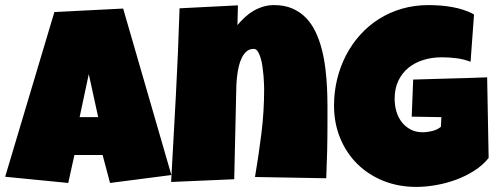

<svg xmlns="http://www.w3.org/2000/svg" viewBox="-36 -733 1961 758"><path d="M640.6 -42 398.4 -10.7 369.1 -121.1H257.8L233.4 -10.7L-15.6 -35.2L178.7 -685.5L450.2 -699.2ZM351.6 -270.5 314.5 -440.4 278.3 -270.5Z M1256.8 -247.1Q1256.8 -191.9 1255.6 -137.9Q1254.4 -84 1252 -29.3L970.7 -34.2Q985.4 -120.6 996.1 -206.8Q1006.8 -293 1006.8 -380.9Q1006.8 -387.2 1006.3 -401.4Q1005.9 -415.5 1004.4 -433.3Q1002.9 -451.2 1000.2 -470Q997.6 -488.8 992.9 -504.4Q988.3 -520 981.7 -530Q975.1 -540 965.8 -540Q949.2 -540 937.7 -530.3Q926.3 -520.5 918.7 -505.1Q911.1 -489.7 906.7 -470.7Q902.3 -451.7 900.1 -432.6Q897.9 -413.6 897.2 -396.7Q896.5 -379.9 896.5 -369.1Q894 -282.7 892.6 -197.5Q891.1 -112.3 888.7 -25.4L639.6 -14.6Q649.4 -187 658.4 -357.4Q667.5 -527.8 672.9 -700.2L903.3 -711.9L901.4 -633.8Q915 -650.4 930.9 -665Q946.8 -679.7 964.8 -690.2Q982.9 -700.7 1003.2 -706.8Q1023.4 -712.9 1045.9 -712.9Q1087.4 -712.9 1118.7 -699.2Q1149.9 -685.5 1172.4 -662.1Q1194.8 -638.7 1210 -606.7Q1225.1 -574.7 1234.4 -538.6Q1243.7 -502.4 1248.5 -463.1Q1253.4 -423.8 1255.1 -385.7Q1256.8 -347.7 1256.8 -312V-310.1Q1256.8 -310.1 1256.8 -310.1Q1256.8 -310.1 1256.8 -310.1Q1256.8 -310.1 1256.8 -310.1Q1256.8 -310.1 1256.8 -310.1Q1256.8 -310.1 1256.8 -310.1Q1256.8 -310.1 1256.8 -310.1V-309.1Q1256.8 -309.1 1256.8 -309.1Q1256.8 -309.1 1256.8 -309.1Q1256.8 -309.1 1256.8 -309.1Q1256.8 -309.1 1256.8 -309.1Q1256.8 -309.1 1256.8 -309.1Q1256.8 -309.1 1256.8 -309.1V-304.2Q1256.8 -304.2 1256.8 -304.2Q1256.8 -304.2 1256.8 -304.2Q1256.8 -304.2 1256.8 -304.2Q1256.8 -304.2 1256.8 -304.2Q1256.8 -304.2 1256.8 -304.2Q1256.8 -304.2 1256.8 -304.2Q1256.8 -304.2 1256.8 -304.2Q1256.8 -304.2 1256.8 -304.2Q1256.8 -304.2 1256.8 -304.2V-303.7Q1256.8 -303.7 1256.8 -303.7Q1256.8 -303.7 1256.8 -303.7Q1256.8 -303.7 1256.8 -303.7Q1256.8 -303.7 1256.8 -303.7Q1256.8 -303.7 1256.8 -303.7Q1256.8 -303.7 1256.8 -303.7V-296.9Q1256.8 -296.9 1256.8 -296.9Q1256.8 -296.9 1256.8 -296.9Q1256.8 -296.9 1256.8 -296.9Q1256.8 -296.9 1256.8 -296.9Q1256.8 -296.9 1256.8 -296.9Q1256.8 -296.9 1256.8 -296.9V-296.4Q1256.8 -296.4 1256.8 -296.4Q1256.8 -296.4 1256.8 -296.4Q1256.8 -296.4 1256.8 -296.4Q1256.8 -296.4 1256.8 -296.4Q1256.8 -296.4 1256.8 -296.4Q1256.8 -296.4 1256.8 -296.4V-293Q1256.8 -293 1256.8 -293Q1256.8 -293 1256.8 -293Q1256.8 -293 1256.8 -293Q1256.8 -293 1256.8 -293Q1256.8 -293 1256.8 -293Q1256.8 -293 1256.8 -293V-292.5Q1256.8 -292.5 1256.8 -292.5Q1256.8 -292.5 1256.8 -292.5Q1256.8 -292.5 1256.8 -292.5Q1256.8 -292.5 1256.8 -292.5Q1256.8 -292.5 1256.8 -292.5Q1256.8 -292.5 1256.8 -292.5V-288.6Q1256.8 -288.6 1256.8 -288.6Q1256.8 -288.6 1256.8 -288.6Q1256.8 -288.6 1256.8 -288.6Q1256.8 -288.6 1256.8 -288.6Q1256.8 -288.6 1256.8 -288.6Q1256.8 -288.6 1256.8 -288.6V-288.1Q1256.8 -288.1 1256.8 -288.1Q1256.8 -288.1 1256.8 -288.1Q1256.8 -288.1 1256.8 -288.1Q1256.8 -288.1 1256.8 -288.1Q1256.8 -288.1 1256.8 -288.1Q1256.8 -288.1 1256.8 -288.1V-287.6Q1256.8 -287.6 1256.8 -287.6Q1256.8 -287.6 1256.8 -287.6Q1256.8 -287.6 1256.8 -287.6V-284.7Q1256.8 -284.7 1256.8 -284.7Q1256.8 -284.7 1256.8 -284.7Q1256.8 -284.7 1256.8 -284.7Q1256.8 -284.7 1256.8 -284.7Q1256.8 -284.7 1256.8 -284.7Q1256.8 -284.7 1256.8 -284.7Q1256.8 -284.7 1256.8 -284.7Q1256.8 -284.7 1256.8 -284.7V-284.2Q1256.8 -284.2 1256.8 -284.2Q1256.8 -284.2 1256.8 -284.2Q1256.8 -284.2 1256.8 -284.2Q1256.8 -284.2 1256.8 -284.2Q1256.8 -284.2 1256.8 -284.2Q1256.8 -284.2 1256.8 -284.2V-283.7Q1256.8 -283.7 1256.8 -283.7Q1256.8 -283.7 1256.8 -283.7Z M1893.1 -109.4Q1870.1 -80.6 1836.4 -59.1Q1802.7 -37.6 1764.2 -23.4Q1725.6 -9.3 1685.1 -2.2Q1644.5 4.9 1607.9 4.9Q1537.1 4.9 1477.5 -19Q1418 -43 1374.8 -85.7Q1331.5 -128.4 1307.1 -187.5Q1282.7 -246.6 1282.7 -316.4Q1282.7 -369.6 1294.9 -419.9Q1307.1 -470.2 1329.8 -514.2Q1352.5 -558.1 1385.3 -594.7Q1418 -631.3 1459.5 -657.7Q1501 -684.1 1550.5 -698.5Q1600.1 -712.9 1655.8 -712.9Q1676.8 -712.9 1700.7 -711.2Q1724.6 -709.5 1748.3 -705.3Q1772 -701.2 1794.4 -693.8Q1816.9 -686.5 1835.4 -675.8L1821.8 -489.3Q1794.4 -499.5 1765.4 -503.2Q1736.3 -506.8 1708.5 -506.8Q1669.4 -506.8 1635.5 -496.3Q1601.6 -485.8 1576.4 -465.3Q1551.3 -444.8 1536.6 -414.1Q1522 -383.3 1522 -342.8Q1522 -317.4 1528.8 -293.7Q1535.6 -270 1549.6 -251.7Q1563.5 -233.4 1584.2 -222.2Q1605 -210.9 1632.3 -210.9Q1650.9 -210.9 1670.7 -215.8Q1690.4 -220.7 1704.6 -232.4L1706.5 -270.5L1589.4 -272.5L1595.2 -418.9Q1668 -421.4 1740.7 -423.1Q1813.5 -424.8 1887.2 -427.7Z"/></svg>

Font: Luckiest Guy
Style: Regular
Weight: 400
Designer: Astigmatic (AOETI)
Foundry: Astigmatic (AOETI)
Version: Version 1.000